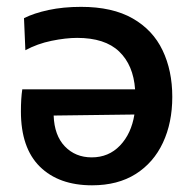

<svg xmlns="http://www.w3.org/2000/svg" viewBox="-20 -529 567 560"><path d="M248.5 11.5Q151.5 11.5 96.2 -43Q41 -97.5 41 -204Q41 -242 45 -268.5H374Q369 -339 327.5 -378.8Q286 -418.5 205 -418.5Q172 -418.5 130.5 -410Q89 -401.5 54 -382.5L50 -476Q78.5 -490.5 121.5 -499.8Q164.5 -509 216.5 -509Q308 -509 367 -475.2Q426 -441.5 454.2 -382.2Q482.5 -323 482.5 -246.5Q482.5 -171 455.2 -112.8Q428 -54.5 375.8 -21.5Q323.5 11.5 248.5 11.5ZM247.5 -70Q297 -70 330 -104.5Q363 -139 372 -195L136.5 -192Q138.5 -134 169.2 -102Q200 -70 247.5 -70Z"/></svg>

Font: Commissioner Medium
Style: Regular
Weight: 500
Designer: Kostas Bartsokas
Foundry: Kostas Bartsokas
Version: Version 1.000; ttfautohint (v1.8.3)